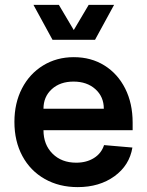

<svg xmlns="http://www.w3.org/2000/svg" viewBox="-20 -750 602 786"><path d="M221 -730 282 -627 343 -730H447L369 -587H195L117 -730ZM282 -516Q353 -516 407.5 -482Q462 -448 492.5 -387.5Q523 -327 523 -248V-217H158Q158 -158 195 -121Q232 -84 292 -84Q334 -84 364.5 -103Q395 -122 406 -156L522 -146Q510 -73 448.5 -28.5Q387 16 298 16Q222 16 163 -17.5Q104 -51 71.5 -111.5Q39 -172 39 -251Q39 -328 70 -388Q101 -448 156.5 -482Q212 -516 282 -516ZM281 -416Q226 -416 192 -385Q158 -354 158 -305H405Q405 -354 370.5 -385Q336 -416 281 -416Z"/></svg>

Font: MedMera Sans Semibold
Style: Regular
Weight: 600
Designer: Kasper Nordkvist
Foundry: UNCUT.wtf
Version: Version 1.300